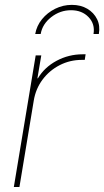

<svg xmlns="http://www.w3.org/2000/svg" viewBox="-20 -752 419 772"><path d="M35.6 0 123.5 -529.3H146L130.4 -437H132.3Q158.7 -481.4 207.5 -507.6Q256.3 -533.7 312.5 -533.7Q316.9 -533.7 318.4 -533.7Q319.8 -533.7 324.2 -533.7L320.8 -511.2Q317.9 -511.2 315.7 -511.2Q313.5 -511.2 309.1 -511.2Q261.2 -511.2 220 -490Q178.7 -468.8 151.1 -431.9Q123.5 -395 115.7 -347.2L58.1 0ZM269 -732.4Q304.7 -732.4 331.1 -716.8Q357.4 -701.2 370.4 -674.8Q383.3 -648.4 377.4 -615.2H356Q362.8 -655.3 336.2 -683.1Q309.6 -710.9 265.6 -710.9Q221.7 -710.9 186 -683.1Q150.4 -655.3 143.6 -615.2H121.6Q127.4 -648.4 148.9 -674.8Q170.4 -701.2 201.9 -716.8Q233.4 -732.4 269 -732.4Z"/></svg>

Font: Inter 24pt Thin
Style: Italic
Weight: 250
Italic angle: -9.3988°
Version: Version 4.001;git-66647c0bb